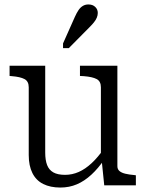

<svg xmlns="http://www.w3.org/2000/svg" viewBox="-20 -832 658 862"><path d="M183 -537V-147Q183 -113 191.5 -91Q200 -69 219.5 -58Q239 -47 272 -47Q304 -47 333.5 -60Q363 -73 391.5 -99.5Q420 -126 447 -165L449 -117Q421 -76 390 -47.5Q359 -19 325 -4.5Q291 10 251 10Q206 10 174 -6Q142 -22 125.5 -55Q109 -88 109 -136V-440Q109 -467 90 -477Q71 -487 34 -490L23 -491V-537ZM507 -537V-86Q507 -72 516.5 -64Q526 -56 543 -52Q560 -48 583 -46L590 -45V0H448L436 -117L433 -124V-440Q433 -467 414 -477Q395 -487 357 -490L339 -491V-537ZM316 -756Q324 -774 332.5 -786.5Q341 -799 352 -805.5Q363 -812 377 -812Q396 -812 407.5 -801Q419 -790 419 -774Q419 -763 414.5 -752.5Q410 -742 402 -732Q394 -722 384 -712L289 -616H263V-637Z"/></svg>

Font: Roboto Serif SemiCondensed Light
Style: Regular
Weight: 300
Width: 4
Designer: Greg Gazdowicz
Foundry: Commercial Type
Version: Version 1.007